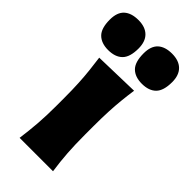

<svg xmlns="http://www.w3.org/2000/svg" viewBox="-317 -911 974 974"><g transform="rotate(45 170.0 -424.5)"><path d="M46.4 0Q54.7 -60.5 59.1 -117.7Q63.5 -174.8 63.5 -246.6V-303.2Q63.5 -362.8 61 -408.4Q58.6 -454.1 54.2 -493.7Q49.8 -533.2 44.4 -573.2L288.1 -579.6Q282.2 -538.6 278.1 -498.3Q273.9 -458 271.7 -411.1Q269.5 -364.3 269.5 -303.2V-246.6Q269.5 -174.8 273.4 -117.7Q277.3 -60.5 286.1 0ZM290.5 -632.3Q241.7 -632.3 214.8 -658.9Q188 -685.5 188 -747.6Q188 -799.8 214.8 -824.5Q241.7 -849.1 291.5 -849.1Q340.8 -849.1 367.4 -823Q394 -796.9 394 -747.1Q394 -685.5 367.4 -658.9Q340.8 -632.3 290.5 -632.3ZM48.8 -632.3Q0 -632.3 -27.1 -658.9Q-54.2 -685.5 -54.2 -747.6Q-54.2 -799.8 -27.1 -824.5Q0 -849.1 50.3 -849.1Q99.6 -849.1 126.2 -823Q152.8 -796.9 152.8 -747.1Q152.8 -685.5 126 -658.9Q99.1 -632.3 48.8 -632.3Z"/></g></svg>

Font: Pinar DS4-ExtraBold
Style: Regular
Weight: 800
Designer: Amin Abedi
Version: Version 2.000